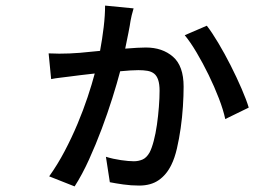

<svg xmlns="http://www.w3.org/2000/svg" viewBox="-20 -615 996 687"><path d="M458 -585Q450 -558 447 -540Q445 -525 439.5 -497.5Q434 -470 428 -441Q451 -443 470.5 -444Q490 -445 502 -445Q561 -445 599 -412Q637 -379 637 -305Q637 -273 634.5 -234Q632 -195 626.5 -156.5Q621 -118 613 -83.5Q605 -49 593 -25Q576 10 548 29.5Q520 49 478 49Q449 49 421 45Q393 41 373 37L359 -54Q385 -46 413 -42Q441 -38 459 -38Q475 -38 489.5 -44Q504 -50 515 -69Q523 -84 530 -110.5Q537 -137 541.5 -168.5Q546 -200 548.5 -232.5Q551 -265 551 -290Q551 -314 546 -329Q541 -344 531.5 -351.5Q522 -359 508 -361.5Q494 -364 475 -364Q464 -364 447 -363Q430 -362 410 -360Q399 -318 382 -264Q365 -210 344 -154Q323 -98 298.5 -44Q274 10 247 52L156 16Q186 -26 211.5 -74.5Q237 -123 257.5 -172Q278 -221 293.5 -267.5Q309 -314 319 -352Q291 -349 267 -346Q243 -343 228 -341Q213 -339 195.5 -337Q178 -335 163 -332L154 -424Q165 -424 174 -423.5Q183 -423 192 -423Q229 -423 265.5 -426Q302 -429 338 -433Q346 -476 351 -518Q356 -560 356 -595ZM720 -523Q738 -500 761 -461.5Q784 -423 805.5 -380.5Q827 -338 844.5 -297.5Q862 -257 870 -230L786 -189Q779 -222 763 -263.5Q747 -305 726.5 -347Q706 -389 683.5 -427Q661 -465 641 -489Z"/></svg>

Font: Kinto Sans Med
Style: Regular
Weight: 500
Designer: Authors: Ryoko NISHIZUKA  (kana & ideographs); Paul D. Hunt (Latin, Greek & Cyrillic); Wenlong ZHANG  (bopomofo); Sandol
Foundry: Adobe Systems Incorporated, ookami Inc.
Version: Version 0.001